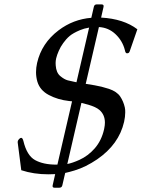

<svg xmlns="http://www.w3.org/2000/svg" viewBox="-20 -789 657 890"><path d="M462.4 -189.5 463.4 -194.8Q466.3 -208.5 466.3 -220.7Q466.3 -257.3 440.9 -279.3Q425.3 -293 389.2 -303.7Q374.5 -308.1 357.4 -312L292 -28.8Q315.4 -33.2 348.1 -47.9Q388.7 -66.4 419.4 -101.6Q450.7 -137.7 462.4 -189.5ZM448.7 -707.5Q553.2 -701.7 616.7 -653.3L581.1 -550.8Q578.1 -542 569.8 -542H567.9Q561.5 -542.5 559.1 -555.7Q548.3 -599.6 515.1 -630.9Q482.9 -661.1 438.5 -663.6L377.4 -400.4Q396.5 -397.5 418.9 -393.6Q449.2 -388.7 485.4 -377Q521.5 -364.7 537.1 -341.8Q552.2 -319.3 558.6 -291Q561 -279.8 560.5 -267.6Q560.5 -248 555.2 -224.1Q531.2 -119.6 430.2 -50.3Q377.4 -14.6 326.2 1Q302.2 8.3 282.2 12.7L269 69.8Q266.6 81.1 254.9 81.1H232.4Q221.7 81.1 224.1 69.8L235.8 18.1Q212.9 19 204.1 19Q136.2 19 78.6 0L62 -128.9Q61.5 -130.9 62.5 -134.8Q63.5 -138.7 68.4 -144.5Q73.7 -150.4 79.6 -149.9Q85 -148.4 88.4 -135.7Q104.5 -67.9 142.6 -46.9Q180.7 -25.9 240.7 -25.9Q243.2 -25.9 246.1 -25.9L314 -319.3Q307.1 -320.3 299.8 -320.8Q247.6 -326.7 206.5 -348.6Q165.5 -370.1 153.3 -410.2Q147 -431.6 147 -454.6Q147 -475.1 151.9 -497.1Q172.9 -588.9 251.5 -648.4Q319.3 -699.7 403.3 -706.5L415 -757.3Q417.5 -768.6 428.2 -768.6H450.7Q462.4 -768.6 460 -757.3ZM393.1 -661.1Q369.6 -657.2 351.1 -649.4Q318.8 -635.7 302.7 -622.1Q286.6 -608.4 273.4 -589.8Q260.3 -571.8 252.4 -553.2Q244.1 -534.7 240.2 -518.1Q237.8 -507.3 237.8 -497.1Q237.8 -491.2 238.3 -485.4Q240.7 -452.1 259.3 -436.5Q277.8 -420.9 294.4 -416.5Q311 -412.1 327.1 -409.2Q330.6 -408.7 334.5 -407.7Z"/></svg>

Font: Caudex
Style: Italic
Weight: 400
Italic angle: -13°
Version: Version 1.04